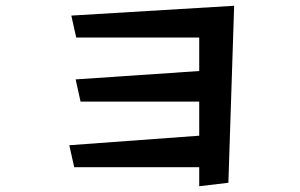

<svg xmlns="http://www.w3.org/2000/svg" viewBox="-20 -608 1040 665"><path d="M670 37V-29H237L220 -105L670 -138V-256H259L242 -333L670 -362V-478H244L227 -554L791 -588L771 25Z"/></svg>

Font: RocknRoll One
Style: Regular
Weight: 400
Designer: Fontworks Inc.
Foundry: Fontworks Inc.
Version: Version 1.100